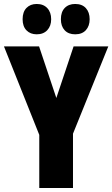

<svg xmlns="http://www.w3.org/2000/svg" viewBox="-20 -948 566 968"><path d="M264 -454 351 -714H526L348 -274V0H178V-268L0 -714H177ZM94 -851Q94 -888 113.5 -908Q133 -928 165 -928Q199 -928 218.5 -907Q238 -886 238 -851Q238 -817 218.5 -796Q199 -775 165 -775Q133 -775 113.5 -795Q94 -815 94 -851ZM287 -851Q287 -888 306.5 -908Q326 -928 359 -928Q394 -928 413 -907Q432 -886 432 -851Q432 -817 413 -796Q394 -775 359 -775Q325 -775 306 -795.5Q287 -816 287 -851Z"/></svg>

Font: Noto Sans Thai Looped ExtraCondensed Black
Style: Regular
Weight: 900
Width: 2
Designer: Sasikarn Vongin, Ben Mitchell
Foundry: The Fontpad Ltd
Version: Version 1.001; ttfautohint (v1.8.4.7-5d5b)